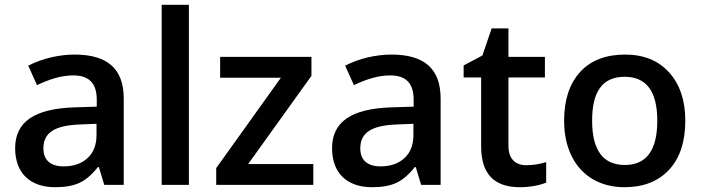

<svg xmlns="http://www.w3.org/2000/svg" viewBox="-20 -780 2961 810"><path d="M502 0V-363.8C502 -492.2 431.2 -549.8 293.9 -549.8C263.2 -549.8 230 -545.9 195.3 -538.1C160.6 -529.8 128.4 -518.1 99.1 -502.9L136.2 -420.9C183.1 -442.9 233.9 -461.9 289.1 -461.9C356.9 -461.9 388.2 -427.7 388.2 -358.9V-330.1L294.9 -327.1C125.5 -321.8 43.9 -266.1 43.9 -154.8C43.9 -49.8 106.9 9.8 212.9 9.8C254.4 9.8 288.1 3.9 314.5 -8.3C340.8 -20 367.2 -42.5 393.1 -75.2H397L419.9 0ZM249 -78.1C191.9 -78.1 163.1 -105.5 163.1 -153.8C163.1 -220.2 210 -251 317.9 -254.9L387.2 -257.8V-210.9C387.2 -168.9 374.5 -136.2 349.6 -113.3C324.2 -89.8 290.5 -78.1 249 -78.1Z M776.9 -759.8H662.1V0H776.9Z M1301.8 -87.9H1026.9L1293.9 -460V-540H908.7V-452.1H1165L892.1 -70.8V0H1301.8Z M1838.9 0V-363.8C1838.9 -492.2 1768.1 -549.8 1630.9 -549.8C1600.1 -549.8 1566.9 -545.9 1532.2 -538.1C1497.6 -529.8 1465.3 -518.1 1436 -502.9L1473.1 -420.9C1520 -442.9 1570.8 -461.9 1626 -461.9C1693.8 -461.9 1725.1 -427.7 1725.1 -358.9V-330.1L1631.8 -327.1C1462.4 -321.8 1380.9 -266.1 1380.9 -154.8C1380.9 -49.8 1443.8 9.8 1549.8 9.8C1591.3 9.8 1625 3.9 1651.4 -8.3C1677.7 -20 1704.1 -42.5 1730 -75.2H1733.9L1756.8 0ZM1585.9 -78.1C1528.8 -78.1 1500 -105.5 1500 -153.8C1500 -220.2 1546.9 -251 1654.8 -254.9L1724.1 -257.8V-210.9C1724.1 -168.9 1711.4 -136.2 1686.5 -113.3C1661.1 -89.8 1627.4 -78.1 1585.9 -78.1Z M2200.2 -83C2155.3 -83 2125 -108.9 2125 -164.1V-453.1H2278.8V-540H2125V-660.2H2054.2L2015.1 -545.9L1936 -503.9V-453.1H2009.8V-162.1C2009.8 -47.4 2064 9.8 2172.9 9.8C2215.8 9.8 2258.8 1.5 2284.2 -9.8V-96.2C2256.3 -87.4 2228 -83 2200.2 -83Z M2871.1 -271C2871.1 -356.4 2848.1 -424.3 2802.7 -474.6C2757.3 -524.9 2695.3 -549.8 2617.2 -549.8C2535.6 -549.8 2472.2 -525.4 2427.2 -476.1C2382.3 -426.8 2359.9 -358.4 2359.9 -271C2359.9 -214.8 2370.1 -165 2391.1 -122.6C2432.6 -37.1 2513.2 9.8 2614.3 9.8C2694.8 9.8 2757.8 -15.1 2803.2 -64.5C2848.6 -113.8 2871.1 -182.6 2871.1 -271ZM2478 -271C2478 -390.1 2519 -456.1 2615.2 -456.1C2707 -456.1 2752.9 -394.5 2752.9 -271C2752.9 -146.5 2707.5 -84 2616.2 -84C2523.9 -84 2478 -146.5 2478 -271Z"/></svg>

Font: Sahel SemiBold
Style: Bold
Weight: 600
Foundry: Saber Rastikerdar (saber.rastikerdar@gmail.com)
Version: Version 3.4.0